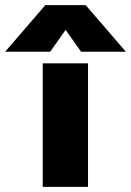

<svg xmlns="http://www.w3.org/2000/svg" viewBox="-121 -726 509 746"><path d="M55 -706H212L368 -525H194L134 -610L74 -525H-101ZM45 -480H221V0H45Z"/></svg>

Font: Prompt
Style: Bold
Weight: 700
Designer: Katatrad Team
Foundry: CadsonDemak
Version: Version 1.000